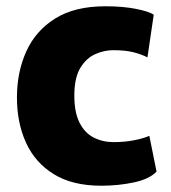

<svg xmlns="http://www.w3.org/2000/svg" viewBox="-20 -584 544 612"><path d="M34 -273Q34 -354.5 64 -420.5Q94 -486.5 156.2 -525.2Q218.5 -564 316 -564Q372.5 -564 414.5 -555.5Q456.5 -547 470 -537L450 -401Q433.5 -410 407.2 -417Q381 -424 341 -424Q312 -424 283.8 -411.5Q255.5 -399 236.8 -368.8Q218 -338.5 217 -286Q216 -228.5 232.8 -194.5Q249.5 -160.5 278.2 -145.8Q307 -131 342 -131Q377.5 -131 407.8 -137Q438 -143 456 -151L479 -37Q456 -13 406.5 -2.5Q357 8 303 8Q211 8 151.5 -28.8Q92 -65.5 63 -129Q34 -192.5 34 -273Z"/></svg>

Font: Merriweather Sans Black
Style: Regular
Weight: 900
Designer: Eben Sorkin
Foundry: Eben Sorkin
Version: Version 1.008; ttfautohint (v1.7.19-72a1) -l 8 -r 50 -G 200 